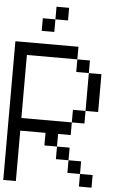

<svg xmlns="http://www.w3.org/2000/svg" viewBox="-71 -1216 810 1264"><g transform="rotate(5 333.5 -583.5)"><path d="M0 0V-916.7H416.7V-833.3H83.3V-416.7H416.7V-333.3H333.3V-250H250V-333.3H83.3V0ZM166.7 -1000V-1083.3H250V-1000ZM333.3 -166.7V-250H416.7V-166.7ZM333.3 -1166.7V-1083.3H250V-1166.7ZM500 -166.7V-83.3H416.7V-166.7ZM500 -83.3H583.3V0H500ZM500 -416.7H416.7V-500H500ZM500 -500V-750H583.3V-500ZM500 -833.3V-750H416.7V-833.3Z"/></g></svg>

Font: Galmuri11 Regular
Style: Regular
Weight: 400
Designer: Minseo Lee (Quiple)
Version: Version 2.356;hotconv 1.1.0;makeotfexe 2.6.0 DEVELOPMENT